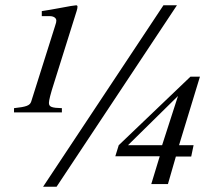

<svg xmlns="http://www.w3.org/2000/svg" viewBox="-20 -696 790 726"><path d="M736 -406H700L429 -147L416 -105H584L552 0H615L645 -104H703L712 -147H657ZM653 -333 593 -147H464ZM649 -676H598L143 10H194ZM138 -635H168C183 -635 193 -628 193 -618C193 -613 192 -609 188 -597L98 -312C93 -297 80 -292 33 -287V-271H214V-287C175 -288 165 -292 165 -307C165 -316 171 -341 184 -381L270 -655C272 -661 273 -667 273 -671C273 -674 271 -676 268 -676C263 -676 239 -672 208 -666C174 -660 160 -657 138 -654Z"/></svg>

Font: STIXGeneral
Style: Italic
Weight: 400
Italic angle: -16.33°
Designer: MicroPress Inc., with final additions and corrections provided by Coen Hoffman, Elsevier (retired)
Version: Version 1.1.0